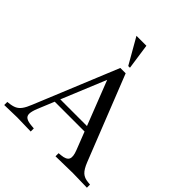

<svg xmlns="http://www.w3.org/2000/svg" viewBox="-264 -1104 1271 1271"><g transform="rotate(45 371.0 -468.5)"><path d="M-16 3V-26L-7 -27Q26 -30 47 -39.5Q68 -49 83.5 -70.5Q99 -92 114 -130L354 -714H404L640 -118Q659 -70 680.5 -50.5Q702 -31 738 -28L758 -26V3L624 0L464 3V-26L485 -28Q530 -32 541 -54Q552 -76 533 -124L334 -633H363L157 -133Q142 -96 141.5 -74Q141 -52 157.5 -41.5Q174 -31 209 -28L232 -26V3L103 0ZM198 -249 211 -286H487L499 -249ZM398 -760H382L279 -940H372Z"/></g></svg>

Font: Baskervville Medium
Style: Regular
Weight: 500
Version: Version 1.100